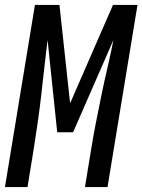

<svg xmlns="http://www.w3.org/2000/svg" viewBox="-33 -755 575 775"><path d="M-13 0 108 -735H207L250 -338L423 -735H522L401 0H310L334 -147Q343 -203 354 -259Q365 -315 376.5 -371Q388 -427 401 -482.5Q414 -538 425 -594L262 -221H198L159 -594Q152 -538 146 -482.5Q140 -427 133.5 -371Q127 -315 119 -259Q111 -203 102 -147L78 0Z"/></svg>

Font: Iosevka SS18 Medium
Style: Italic
Weight: 500
Italic angle: -9°
Monospace: yes
Designer: Belleve Invis
Foundry: Belleve Invis
Version: Version 25.1.1; ttfautohint (v1.8.4)